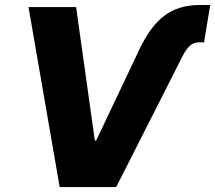

<svg xmlns="http://www.w3.org/2000/svg" viewBox="-20 -756 870 776"><path d="M541 -551.3Q585.9 -648.4 643.8 -692.1Q701.7 -735.8 786.1 -735.8H829.6L804.7 -585H785.6Q763.2 -585 748.3 -571.8Q733.4 -558.6 719.2 -531.7L449.7 0H221.2L95.2 -727.5H287.6L363.3 -188H368.7Z"/></svg>

Font: Inter 17pt ExtraBold
Style: Italic
Weight: 800
Italic angle: -9.3988°
Version: Version 4.001;git-66647c0bb